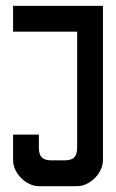

<svg xmlns="http://www.w3.org/2000/svg" viewBox="-20 -639 398 659"><path d="M201 -88.6H157.2C125.2 -88.6 113.4 -101.9 113.4 -132.3V-177.1H24.9V-88.6C24.9 -44.9 69.3 0 113.4 0H244.8C288.9 0 333.3 -44.9 333.3 -88.6V-618.9H24.9V-530.3H244.8V-132.3C244.8 -101.9 233 -88.6 201 -88.6Z"/></svg>

Font: Ulica
Style: Regular
Weight: 400
Version: Version